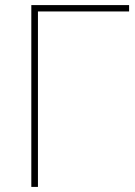

<svg xmlns="http://www.w3.org/2000/svg" viewBox="-20 -734 529 754"><path d="M487 -689H129V0H103V-714H487Z"/></svg>

Font: Noto Sans UI Thin
Style: Regular
Weight: 250
Designer: Monotype Design Team
Foundry: Monotype Imaging Inc.
Version: Version 1.001